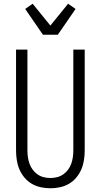

<svg xmlns="http://www.w3.org/2000/svg" viewBox="-20 -1001 540 1029"><path d="M250 8Q224 8 198.5 2.5Q173 -3 150.5 -16Q128 -29 111 -49.5Q94 -70 84 -93.5Q74 -117 70 -143Q66 -169 66 -195V-735H127V-195Q127 -177 129.5 -159Q132 -141 138 -124Q144 -107 155 -92Q166 -77 181 -66.5Q196 -56 214 -51.5Q232 -47 250 -47Q268 -47 286 -51.5Q304 -56 319 -66.5Q334 -77 345 -92Q356 -107 362 -124Q368 -141 370.5 -159Q373 -177 373 -195V-735H434V-195Q434 -169 430 -143Q426 -117 416 -93.5Q406 -70 389 -49.5Q372 -29 349.5 -16Q327 -3 301.5 2.5Q276 8 250 8ZM210 -815 115 -953 155 -981 250 -864 345 -981 385 -953 290 -815Z"/></svg>

Font: Iosevka Curly Light
Style: Regular
Weight: 300
Monospace: yes
Designer: Belleve Invis
Foundry: Belleve Invis
Version: Version 22.1.2; ttfautohint (v1.8.4)